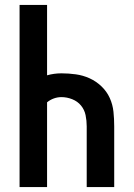

<svg xmlns="http://www.w3.org/2000/svg" viewBox="-20 -755 540 775"><path d="M59 0V-735H170V-451Q184 -455 198.5 -457Q213 -459 228 -459Q257 -459 286 -455Q315 -451 341.5 -439Q368 -427 389.5 -406.5Q411 -386 423 -359.5Q435 -333 438 -304Q441 -275 441 -245V0H330V-245Q330 -268 325.5 -290Q321 -312 307 -329Q293 -346 271.5 -354.5Q250 -363 228 -363Q212 -363 197 -357.5Q182 -352 170 -342V0Z"/></svg>

Font: Moesevka
Style: Bold
Weight: 700
Monospace: yes
Designer: Belleve Invis
Foundry: Belleve Invis
Version: Version 32.5.0; ttfautohint (v1.8.4)